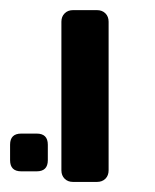

<svg xmlns="http://www.w3.org/2000/svg" viewBox="-30 -591 305 379"><path d="M114.1 -231.9Q103.9 -231.9 97.6 -238.2Q91.2 -244.6 91.2 -254.8V-548.1Q91.2 -558.3 97.6 -564.6Q103.9 -571 114.1 -571H161.5Q171.7 -571 178.1 -564.6Q184.4 -558.3 184.4 -548.1V-254.8Q184.4 -244.6 178.1 -238.2Q171.7 -231.9 161.5 -231.9ZM11.9 -252.8Q-10.1 -252.8 -10.1 -274.8V-305.3Q-10.1 -327.3 11.9 -327.3H42.4Q64.4 -327.3 64.4 -305.3V-274.8Q64.4 -252.8 42.4 -252.8Z"/></svg>

Font: Rubik Light
Style: Regular
Weight: 300
Designer: Hubert and Fischer
Foundry: Hubert and Fischer
Version: Version 2.300;gftools[0.9.30]